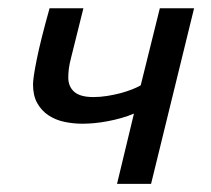

<svg xmlns="http://www.w3.org/2000/svg" viewBox="-20 -451 517 471"><path d="M184.6 -430.7 154.3 -309.1Q150.4 -294.4 148.9 -282.5Q147.5 -270.5 147.5 -260.7Q147.5 -238.8 162.1 -225.8Q176.8 -212.9 209 -212.9Q225.6 -212.9 242.7 -215.6Q259.8 -218.3 275.4 -222.4Q291 -226.6 304 -231.7Q316.9 -236.8 325.2 -241.7L372.1 -430.7H456.1L350.6 0H267.1L308.6 -172.4Q293.9 -166 277.3 -161.4Q260.7 -156.7 243.9 -153.6Q227.1 -150.4 211.2 -148.9Q195.3 -147.5 182.6 -147.5Q159.7 -147.5 137.9 -152.1Q116.2 -156.7 99.1 -168Q82 -179.2 71.5 -197.8Q61 -216.3 61 -244.1Q61 -259.8 70.3 -305.9Q79.6 -352.1 101.6 -430.7Z"/></svg>

Font: PT Astra Sans
Style: Italic
Weight: 400
Italic angle: -16°
Designer: A.Korolkova, I. Chaeva
Foundry: ParaType Ltd
Version: Version 1.001; ttfautohint (v1.6)